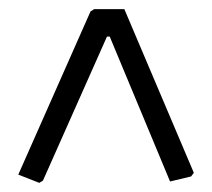

<svg xmlns="http://www.w3.org/2000/svg" viewBox="-20 -512 464 420"><path d="M398 -126 404 -134 252 -492H186L178 -487L20 -130L66 -112L74 -117L214 -432H220L352 -115Z"/></svg>

Font: Alegreya Sans SC
Style: Regular
Weight: 400
Designer: Juan Pablo del Peral
Foundry: Huerta Tipografica
Version: Version 1.000;PS 001.000;hotconv 1.0.70;makeotf.lib2.5.58329